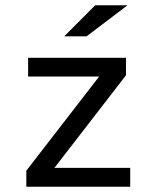

<svg xmlns="http://www.w3.org/2000/svg" viewBox="-20 -710 590 730"><path d="M475.1 0V-71.8H187L459 -423.8V-490.2H86.9V-418.9H356.9L80.1 -61V0ZM464.8 -689.9H341.8L224.1 -571.8H309.1ZM0 -490.2Z"/></svg>

Font: CodeNewRoman Nerd Font Mono
Style: Regular
Weight: 400
Monospace: yes
Designer: Sam Radian
Foundry: Code New Roman
Version: Version 2.00 November 29, 2014;Nerd Fonts 3.2.1